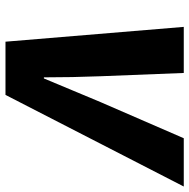

<svg xmlns="http://www.w3.org/2000/svg" viewBox="-15 -675 690 700"><g transform="rotate(90 330.0 -325.0)"><path d="M132 0 78 -650H246L258 -346Q260 -295 261 -243.5Q262 -192 262 -140H266Q288 -192 309 -243Q330 -294 352 -346L484 -650H660L326 0Z"/></g></svg>

Font: Source Sans 3 Black
Style: Italic
Weight: 900
Italic angle: -11°
Designer: Paul D. Hunt
Foundry: Adobe
Version: Version 3.052;hotconv 1.1.0;makeotfexe 2.6.0